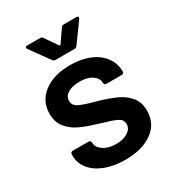

<svg xmlns="http://www.w3.org/2000/svg" viewBox="-171 -804 838 915"><g transform="rotate(-30 248.5 -347.0)"><path d="M252 6Q189 6 141.5 -12.5Q94 -31 68 -63.5Q42 -96 42 -136V-145Q42 -150 45.5 -153.5Q49 -157 54 -157H142Q147 -157 150.5 -153.5Q154 -150 154 -145V-143Q154 -118 181.5 -99.5Q209 -81 251 -81Q291 -81 316 -97.5Q341 -114 341 -139Q341 -162 320.5 -173.5Q300 -185 254 -198L216 -210Q165 -225 130 -242Q95 -259 71 -288.5Q47 -318 47 -364Q47 -434 102 -475.5Q157 -517 247 -517Q308 -517 354 -497.5Q400 -478 425 -443.5Q450 -409 450 -365Q450 -360 446.5 -356.5Q443 -353 438 -353H353Q348 -353 344.5 -356.5Q341 -360 341 -365Q341 -391 315.5 -408.5Q290 -426 246 -426Q207 -426 182.5 -411.5Q158 -397 158 -371Q158 -347 181.5 -334.5Q205 -322 260 -307L282 -301Q335 -285 371 -268.5Q407 -252 432 -222.5Q457 -193 457 -146Q457 -75 401 -34.5Q345 6 252 6ZM110 -685Q107 -690 107 -692Q107 -700 118 -700H189Q198 -700 203 -692L250 -624Q252 -622 254 -622Q256 -622 257 -624L304 -692Q309 -700 318 -700H388Q398 -700 398 -693Q398 -690 395 -685L319 -580Q314 -573 305 -573H200Q191 -573 186 -580Z"/></g></svg>

Font: LinhAnh SemBd
Style: Regular
Weight: 600
Monospace: yes
Designer: Jeremy Tribby
Foundry: Tribby Type
Version: Version 1.408